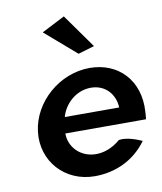

<svg xmlns="http://www.w3.org/2000/svg" viewBox="-85 -825 767 907"><g transform="rotate(-10 298.0 -371.5)"><path d="M399 -593 283 -756 172 -699 321 -570ZM194 -210H581C582 -222 584 -234 584 -246C594 -395 498 -495 360 -495C217 -495 85 -382 68 -241C51 -101 154 13 297 13C397 13 488 -29 548 -112C528 -121 478 -142 438 -136C397 -101 354 -87 313 -89C243 -93 194 -146 194 -210ZM466 -287H205C222 -349 279 -402 350 -402C417 -402 463 -353 466 -287Z"/></g></svg>

Font: Bluebird
Style: Obl
Weight: 400
Designer: Jasper
Foundry: Cannot Into Space Fonts
Version: Version 0.98